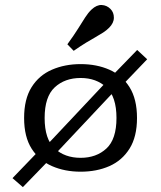

<svg xmlns="http://www.w3.org/2000/svg" viewBox="-20 -688 656 782"><path d="M188.9 -43.4 153.5 -78.7 423.7 -365.9 459.7 -331.5ZM73.1 74.2 30.9 37.5 143.5 -79.4 183.2 -39.5ZM468.2 -330.5 426.3 -368.7 538.7 -484.5 579.4 -446.6ZM308.5 11.3Q244 11.3 191.9 -11.4Q139.8 -34.2 109 -82.2Q78.2 -130.3 78.2 -207.4Q78.2 -284.5 108.6 -332.9Q139 -381.4 191.5 -404.1Q244 -426.9 308.5 -426.9Q373.9 -426.9 425.5 -404.1Q477.2 -381.4 507.6 -332.9Q538 -284.5 538 -207.4Q538 -131 507.6 -82.6Q477.2 -34.2 425.5 -11.4Q373.9 11.3 308.5 11.3ZM308.5 -45.2Q372.3 -45.2 413.4 -83.1Q454.4 -121 454.4 -207.4Q454.4 -294.1 413.4 -332.2Q372.3 -370.4 308.5 -370.4Q243.9 -370.4 202.8 -332.2Q161.8 -294.1 161.8 -207.4Q161.8 -121 202.8 -83.1Q243.9 -45.2 308.5 -45.2ZM280.1 -481 254.4 -507.6Q281.7 -545.1 298.2 -571.6Q314.7 -598.1 326.8 -616.9Q338.8 -635.8 352.9 -649.2Q373.8 -668.7 394.5 -667.6Q415.1 -666.5 430 -651.5Q443.9 -637.5 443.8 -615.9Q443.8 -594.4 424.3 -574.9Q413.4 -564 400.2 -555.5Q387 -547 369.9 -537.3Q352.7 -527.7 330.7 -514.3Q308.7 -500.9 280.1 -481Z"/></svg>

Font: Playfair 5pt SemiExpanded Light
Style: Regular
Weight: 300
Width: 6
Designer: Claus Eggers Sørensen
Foundry: Claus Eggers Sørensen
Version: Version 2.203